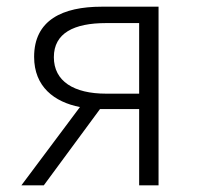

<svg xmlns="http://www.w3.org/2000/svg" viewBox="-20 -554 594 574"><path d="M297 -274C201 -274 141 -311 141 -383C141 -455 201 -485 297 -485H396V-274ZM44 0H111L279 -228H280H396V0H454V-534H284C167 -534 82 -494 82 -384C82 -295 142 -249 219 -234Z"/></svg>

Font: Noto Sans KR Light
Style: Regular
Weight: 300
Designer: Ryoko NISHIZUKA 西塚涼子 (kana, bopomofo & ideographs); Paul D. Hunt (Latin, Greek & Cyrillic); Sandoll Communications 산돌커뮤니
Foundry: Adobe
Version: Version 2.004;hotconv 1.0.118;makeotfexe 2.5.65603